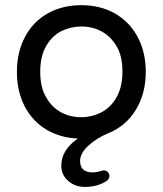

<svg xmlns="http://www.w3.org/2000/svg" viewBox="-20 -529 634 748"><path d="M292 97.7Q292 142.6 340.8 142.6Q356.4 142.6 375 136.7L377.9 135.7L383.8 134.8Q393.6 134.8 399.9 141.1Q406.2 147.5 406.2 157.2Q406.2 168 395.5 175.8Q360.4 199.2 310.5 199.2Q272.5 199.2 245.6 175.8Q218.8 152.3 218.8 116.2Q218.8 55.7 283.2 10.7Q213.9 7.8 160.2 -24.4Q105.5 -57.6 75.7 -115.7Q45.9 -173.8 45.9 -249Q45.9 -325.2 77.1 -384.8Q108.4 -444.3 165.5 -476.6Q222.7 -508.8 296.9 -508.8Q371.1 -508.8 427.7 -476.6Q485.4 -443.4 516.6 -384.3Q547.9 -325.2 547.9 -249Q547.9 -164.1 508.8 -100.6Q469.7 -37.1 401.4 -9.8Q356.4 8.8 324.2 38.6Q292 68.4 292 97.7ZM296.9 -72.3Q336.9 -72.3 374 -90.8Q412.1 -110.4 434.6 -150.9Q457 -191.4 457 -250Q457 -311.5 433.6 -349.6Q412.1 -386.7 376.5 -406.2Q340.8 -425.8 296.9 -425.8Q256.8 -425.8 219.7 -408.2Q181.6 -388.7 159.2 -348.6Q136.7 -308.6 136.7 -250Q136.7 -187.5 160.2 -149.4Q181.6 -111.3 217.3 -91.8Q252.9 -72.3 296.9 -72.3Z"/></svg>

Font: YuPearl-Regular
Style: Regular
Weight: 400
Designer: Max Yao
Foundry: Max-Everyday
Version: Version 1.011; ttfautohint (v1.8.3)